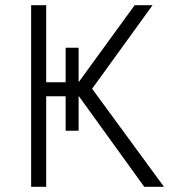

<svg xmlns="http://www.w3.org/2000/svg" viewBox="-20 -720 697 740"><path d="M536 0 264 -377 499 -700H568L335 -378L612 0ZM100 0V-700H158V-403H305V-349H158V0ZM233 -216V-536H283V-216Z"/></svg>

Font: Geologica Roman Thin
Style: Regular
Weight: 250
Designer: Sindre Bremnes, Frode Helland
Foundry: Monokrom Skriftforlag AS
Version: Version 1.010;gftools[0.9.28]